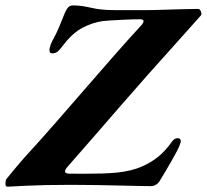

<svg xmlns="http://www.w3.org/2000/svg" viewBox="-56 -687 768 713"><path d="M502.8 4.2Q493.1 4.2 465.3 3.7Q437.5 3.2 396.3 2.2Q355.2 1.2 306.9 0.3Q258.7 -0.6 208 -0.6Q155.9 -0.6 113.8 0.3Q71.7 1.2 37.2 2.9Q2.8 4.6 -27.5 6.3Q-36.4 7.1 -35.8 -6.1Q-35.2 -19.2 -31.9 -22.5Q-20.1 -37.3 -6.6 -53.4Q6.9 -69.5 21.4 -86.6Q35.9 -103.8 50.1 -118.8Q103.5 -177.3 155.2 -236.6Q207 -295.8 258.6 -355.5Q310.3 -415.1 362.9 -475.2Q415.6 -535.3 470.7 -595.3Q476.3 -601.7 477.1 -608.4Q477.8 -615.2 463.3 -615.4Q453 -615.5 434.5 -615Q416 -614.5 395.3 -613.4Q374.5 -612.4 355.8 -611.2Q337 -610 326 -608.8Q288.4 -603.5 251.5 -584.5Q214.6 -565.5 181 -522.1Q171.6 -509.5 162.2 -499.2Q152.8 -488.9 138.4 -488.9Q130 -488.9 128.6 -494.5Q127.3 -500.1 128.1 -507.1Q129.7 -512.5 131.7 -519.5Q133.7 -526.5 137.7 -533.7Q154.1 -563.6 164.6 -589.3Q175.2 -615.1 184.6 -638.5Q191.3 -653.9 197.9 -660.4Q204.5 -666.9 216.3 -666.9Q244.7 -666.9 281.7 -658.3Q318.7 -649.6 364.2 -649.5Q394.5 -649.3 421.1 -649.3Q447.8 -649.3 477.1 -649.3Q507.1 -649.3 545 -650.6Q583 -651.9 619.1 -652.8Q655.2 -653.7 679.3 -653.9Q687 -653.9 690.3 -643.6Q693.7 -633.3 689.9 -629.5L594 -522.1Q545.3 -468.5 495.2 -411.9Q445.1 -355.3 395 -297.6Q345 -240 294.9 -182.3Q244.8 -124.6 195.6 -68.6Q172.6 -42.6 201.6 -42.1Q219.1 -41.7 254.2 -41.8Q289.3 -41.8 321.9 -42.7Q351.1 -43.5 377.9 -46.1Q404.6 -48.8 428.2 -54.5Q451.8 -60.1 471.3 -68.9Q503.5 -82.4 530.7 -104.3Q557.8 -126.1 582.3 -160.7Q587.9 -168.3 592.9 -171.1Q597.9 -173.9 604.1 -173.9Q610.5 -173.9 613.4 -169.6Q616.4 -165.2 614.7 -158.2Q611.5 -146.1 602.4 -128.4Q593.3 -110.7 581.8 -90.7Q570.4 -70.7 558.8 -51.2Q547.2 -31.7 537.1 -15.3Q531.5 -6 522.9 -0.9Q514.4 4.2 502.8 4.2Z"/></svg>

Font: EB Garamond
Style: Italic
Weight: 400
Italic angle: -17.2°
Designer: Georg Duffner and Octavio Pardo
Foundry: Georg Duffner
Version: Version 1.001